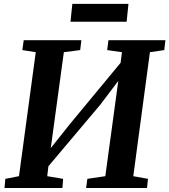

<svg xmlns="http://www.w3.org/2000/svg" viewBox="-20 -945 851 965"><path d="M2.7 0 6.7 -46.1 75.4 -59.5 159.7 -682.6 92.4 -693.3 99.2 -743H389.1L383 -693.3L300.9 -682.6L227.7 -146L201.1 -158.1L334.4 -325.2L622.6 -673.4L578.6 -569.4L592.9 -682.6L518.7 -693.3L525 -743H811.3L805.7 -693.3L733.5 -682.6L649.9 -59.5L723.7 -46.1L718.9 0H412.9L419 -46.1L509.3 -59.5L581.9 -592.6L607.8 -582.4L484 -418.7L185.9 -65L226.4 -135.3L217.4 -59.5L297.3 -46.1L293.7 0ZM343.6 -925.4H625.6L616.5 -835.9H334.2Z"/></svg>

Font: Merriweather 7pt Light
Style: Italic
Weight: 300
Italic angle: -7.8°
Designer: Eben Sorkin
Foundry: Eben Sorkin
Version: Version 2.200;gftools[0.9.31]